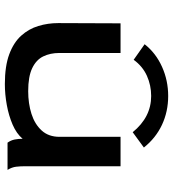

<svg xmlns="http://www.w3.org/2000/svg" viewBox="19 -720 712 790"><g transform="rotate(90 375.0 -325.0)"><path d="M326 11Q252 11 203.5 -7Q155 -25 127 -56Q99 -87 87 -126.5Q75 -166 75 -209L76 -465H198V-213Q198 -176 212 -147Q226 -118 260.5 -101.5Q295 -85 355 -85Q406 -85 448.5 -98.5Q491 -112 517 -140.5Q543 -169 543 -214V-465H664V-73Q664 -53 666 -35.5Q668 -18 679 0H567Q557 -14 554 -29.5Q551 -45 551 -62Q530 -37 493 -21Q456 -5 412 3Q368 11 326 11ZM226 -519 162 -564Q198 -610 254.5 -635.5Q311 -661 375 -661Q439 -661 493.5 -635.5Q548 -610 587 -561L524 -515Q462 -591 375 -591Q331 -591 292 -573.5Q253 -556 226 -519Z"/></g></svg>

Font: Inconsolata ExtraExpanded
Style: Bold
Weight: 700
Width: 8
Monospace: yes
Designer: Raph Levien, Cyreal, Brenton Simpson
Foundry: Raph Levien, Cyreal, Google
Version: Version 3.100; ttfautohint (v1.8.4.7-5d5b)